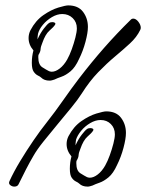

<svg xmlns="http://www.w3.org/2000/svg" viewBox="-20 -672 542 712"><path d="M306 -572Q306 -551 297 -517Q288 -483 273 -453Q259 -422 241.5 -407.5Q224 -393 208 -387.5Q192 -382 182 -377Q178 -376 173.5 -374.5Q169 -373 164 -373Q144 -373 133 -384Q129 -388 120.5 -392Q112 -396 105 -406Q98 -416 98 -439Q98 -463 104 -485Q86 -506 86 -531Q86 -546 93 -560Q112 -596 141 -616Q170 -636 196.5 -644Q223 -652 233 -652Q270 -652 288 -628Q306 -604 306 -572ZM265 -567Q265 -590 249.5 -605Q234 -620 211 -620Q192 -620 172.5 -608.5Q153 -597 139 -580Q125 -563 121 -547Q120 -541 119.5 -536Q119 -531 119 -526Q130 -550 142.5 -566Q155 -582 161 -586Q166 -590 174 -590Q180 -590 183.5 -587.5Q187 -585 184 -580Q179 -572 163.5 -558.5Q148 -545 137 -513Q131 -499 130.5 -489.5Q130 -480 123 -469Q122 -467 122 -460Q122 -432 137 -422.5Q152 -413 162 -408Q168 -406 172 -406Q186 -406 201.5 -418Q217 -430 229 -451Q238 -467 246 -489Q254 -511 259.5 -532.5Q265 -554 265 -567ZM500 -561Q487 -534 462 -511Q437 -488 406.5 -462.5Q376 -437 344 -404Q312 -371 283 -325Q269 -303 244.5 -273Q220 -243 192.5 -210Q165 -177 141 -147Q117 -117 104 -94Q91 -72 76.5 -44Q62 -16 49 11Q45 20 33 20Q25 20 18 14.5Q11 9 15 0Q31 -35 54.5 -74Q78 -113 104 -151Q130 -189 154 -219Q184 -257 214 -300Q244 -343 273 -381Q319 -441 366 -494.5Q413 -548 466 -600Q469 -603 474 -603Q484 -603 493 -591.5Q502 -580 502 -569Q502 -565 500 -561ZM447 -179Q447 -158 438 -124Q429 -90 414 -60Q400 -29 382.5 -14.5Q365 0 349 5.5Q333 11 323 16Q319 17 314.5 18.5Q310 20 305 20Q285 20 274 9Q270 5 261.5 1Q253 -3 246 -13Q239 -23 239 -46Q239 -70 245 -92Q227 -113 227 -138Q227 -153 234 -167Q253 -203 282 -223Q311 -243 337.5 -251Q364 -259 374 -259Q411 -259 429 -235Q447 -211 447 -179ZM406 -174Q406 -197 391 -212Q376 -227 353 -227Q334 -227 314.5 -215.5Q295 -204 281 -187Q267 -170 262 -154Q261 -148 260.5 -143Q260 -138 260 -133Q271 -157 283.5 -173Q296 -189 302 -193Q307 -197 315 -197Q321 -197 324.5 -194.5Q328 -192 325 -187Q320 -179 304.5 -165.5Q289 -152 278 -120Q272 -106 271.5 -96.5Q271 -87 264 -76Q263 -74 263 -67Q263 -39 278 -29.5Q293 -20 303 -15Q309 -13 313 -13Q327 -13 342.5 -25Q358 -37 370 -58Q379 -74 387 -96Q395 -118 400.5 -139.5Q406 -161 406 -174Z"/></svg>

Font: Ingrid Darling
Style: Regular
Weight: 400
Designer: Robert E. Leuschke
Foundry: Robert E. Leuschke
Version: Version 1.010; ttfautohint (v1.8.3)